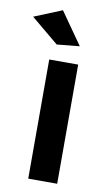

<svg xmlns="http://www.w3.org/2000/svg" viewBox="-109 -805 487 849"><g transform="rotate(10 134.5 -380.0)"><path d="M81 -535H211V0H81ZM103 -760 204 -616 102 -606 -22 -709Z"/></g></svg>

Font: Montserrat Medium
Style: Regular
Weight: 500
Designer: Julieta Ulanovsky
Foundry: Julieta Ulanovsky
Version: Version 6.001